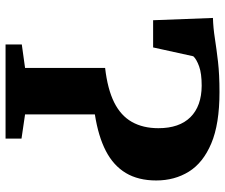

<svg xmlns="http://www.w3.org/2000/svg" viewBox="-78 -712 791 674"><g transform="rotate(90 317.0 -375.5)"><path d="M136.5 0V-57L219 -68.5V-349.5Q293 -358 339.8 -381.2Q386.5 -404.5 408.5 -443.5Q430.5 -482.5 430.5 -536.5Q430.5 -610 391.8 -649Q353 -688 281.5 -688.5Q238.5 -688.5 213.5 -679.5Q188.5 -670.5 178 -659L147 -518H51.5L43.5 -728Q78.5 -729 115.2 -734.8Q152 -740.5 197.2 -745.8Q242.5 -751 304 -751Q416 -751 484 -722.2Q552 -693.5 583 -643.5Q614 -593.5 614 -529Q614 -466 587.8 -422.2Q561.5 -378.5 510.2 -352Q459 -325.5 382 -313.5V-68.5L467 -56V0Z"/></g></svg>

Font: Merriweather 36pt ExtraBold
Style: Regular
Weight: 800
Designer: Eben Sorkin
Foundry: Eben Sorkin
Version: Version 2.100